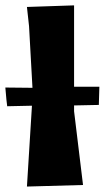

<svg xmlns="http://www.w3.org/2000/svg" viewBox="-54 -684 389 712"><path d="M45.9 -658.2 53.7 -586.9 66.4 -358.4H63.5L-34.2 -359.4L-30.3 -315.4L-27.3 -290L64.5 -292L45.9 7.8L253.9 2L220.7 -271.5V-293L312.5 -294.9L314.5 -362.3H220.7V-664.1Z"/></svg>

Font: MaokenAssortedSans-TC
Style: Regular
Weight: 500
Version: Version 0.83